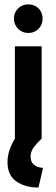

<svg xmlns="http://www.w3.org/2000/svg" viewBox="-20 -626 255 867"><path d="M153.8 220.8Q93.1 220.8 53.5 193.1Q13.9 165.3 13.9 106.2Q13.9 78.5 22.8 52.1Q31.7 25.7 47.2 0V-416.7H168.1V0Q146.5 20.1 132.3 39.2Q118.1 58.3 118.1 80.6Q118.1 106.2 134.4 118.8Q150.7 131.2 174.3 131.9ZM107.7 -477.1Q89.6 -477.1 75 -485.8Q60.4 -494.4 51.7 -509.2Q43.1 -523.9 43.1 -541.7Q43.1 -560.4 51.7 -575Q60.4 -589.6 75.1 -597.9Q89.8 -606.2 107.7 -606.2Q126.4 -606.2 141 -597.9Q155.6 -589.6 163.9 -575.1Q172.2 -560.7 172.2 -541.7Q172.2 -523.6 163.9 -509Q155.6 -494.4 141.1 -485.8Q126.6 -477.1 107.7 -477.1Z"/></svg>

Font: Afacad Flux
Style: Regular
Weight: 400
Designer: Kristian Moeller
Foundry: Dicotype
Version: Version 1.100